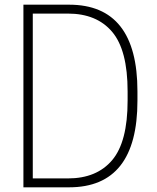

<svg xmlns="http://www.w3.org/2000/svg" viewBox="-20 -800 670 820"><path d="M567 -370Q567 0 275 0H80V-780H275Q567 -780 567 -410ZM120 -38H270Q393 -38 459 -116Q525 -194 525 -370V-410Q525 -586 459 -664Q393 -742 270 -742H120Z"/></svg>

Font: Cooper Hewitt
Style: Light
Weight: 703
Designer: Village Type and Design LLC
Foundry: Cooper Hewitt Smithsonian Design Museum
Version: 1.000